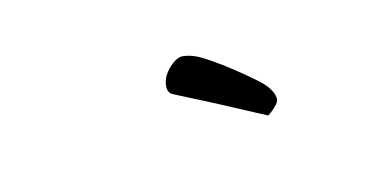

<svg xmlns="http://www.w3.org/2000/svg" viewBox="-32 -780 632 326"><g transform="rotate(-15 283.5 -616.5)"><path d="M321.3 -675.8Q327.1 -672.9 342.3 -662.6Q357.4 -652.3 374 -639.2Q390.6 -626 405.8 -612.8Q420.9 -599.6 425.8 -590.8Q436.5 -573.2 428.2 -564Q419.9 -554.7 410.2 -548.8Q368.2 -571.3 340.3 -585.9Q312.5 -600.6 294.9 -609.4Q274.4 -620.1 262.7 -626Q253.9 -630.9 255.9 -644Q257.8 -657.2 268.6 -668.9Q284.2 -684.6 295.9 -683.6Q307.6 -682.6 321.3 -675.8Z"/></g></svg>

Font: Satisfy
Style: Regular
Weight: 400
Designer: Font Diner, Inc
Foundry: Font Diner, Inc
Version: Version 1.001